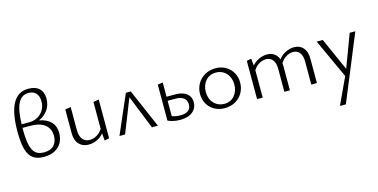

<svg xmlns="http://www.w3.org/2000/svg" viewBox="-91 -1201 3892 1977"><g transform="rotate(-15 1855.0 -212.0)"><path d="M466 -191Q466 -137 443 -92Q420 -47 371.5 -20Q323 7 251 7Q180 7 137 -24Q94 -55 74 -125Q54 -195 54 -314Q54 -713 274 -713Q351 -713 391 -674.5Q431 -636 431 -566Q431 -499 394.5 -446.5Q358 -394 298 -370Q379 -355 422.5 -310Q466 -265 466 -191ZM115 -377H198Q248 -377 288 -400Q328 -423 351 -463Q374 -503 374 -553Q374 -608 345.5 -639.5Q317 -671 266 -671Q193 -671 156 -601Q119 -531 115 -377ZM406 -176Q406 -255 351 -297Q296 -339 199 -339H114V-327Q114 -217 129 -154.5Q144 -92 176 -65Q208 -38 264 -38Q336 -38 371 -76Q406 -114 406 -176Z M948 -418V-5L898 5L891 -72Q859 -34 816.5 -15Q774 4 729 4Q666 4 627.5 -37.5Q589 -79 589 -152V-408L649 -418V-171Q649 -109 676.5 -74.5Q704 -40 753 -40Q790 -40 826.5 -60.5Q863 -81 889 -121V-408Z M1403 0 1259 -359 1117 0H1057L1236 -413H1288L1467 0Z M1886 -139Q1886 -75 1838 -36.5Q1790 2 1705 2Q1634 2 1575 -25V-408L1630 -417V-265H1723Q1800 -265 1843 -232Q1886 -199 1886 -139ZM1832 -129Q1832 -174 1801 -198Q1770 -222 1714 -222H1630V-58Q1670 -43 1720 -43Q1776 -43 1804 -65.5Q1832 -88 1832 -129Z M1970 -202Q1970 -263 1999 -312.5Q2028 -362 2078.5 -390Q2129 -418 2192 -418Q2251 -418 2298.5 -391Q2346 -364 2373 -317Q2400 -270 2400 -212Q2400 -150 2371.5 -100.5Q2343 -51 2293 -23.5Q2243 4 2180 4Q2120 4 2072 -22.5Q2024 -49 1997 -96Q1970 -143 1970 -202ZM2337 -206Q2337 -255 2317 -293.5Q2297 -332 2262.5 -353Q2228 -374 2184 -374Q2116 -374 2074.5 -326.5Q2033 -279 2033 -208Q2033 -158 2053 -120Q2073 -82 2108 -61Q2143 -40 2187 -40Q2255 -40 2296 -88Q2337 -136 2337 -206Z M3162 -261V0H3102V-246Q3102 -307 3077 -340Q3052 -373 3005 -373Q2970 -373 2934 -352Q2898 -331 2872 -290Q2874 -272 2874 -261V0H2815V-246Q2815 -306 2789.5 -339.5Q2764 -373 2717 -373Q2681 -373 2645.5 -353Q2610 -333 2584 -293V0H2524V-408L2573 -418L2581 -343Q2613 -380 2655.5 -399Q2698 -418 2741 -418Q2785 -418 2816.5 -396Q2848 -374 2863 -333Q2894 -375 2939 -396.5Q2984 -418 3029 -418Q3090 -418 3126 -376.5Q3162 -335 3162 -261Z M3682 -413 3393 289H3330L3462 5L3270 -413H3335L3491 -64L3622 -413Z"/></g></svg>

Font: Ysabeau Infant Semilight
Style: Regular
Weight: 300
Designer: Christian Thalmann (Catharsis Fonts)
Version: Version 0.003